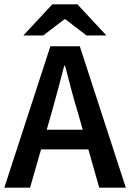

<svg xmlns="http://www.w3.org/2000/svg" viewBox="-22 -868 602 888"><path d="M-2 0 211 -654H347L560 0H437L338 -348Q322 -400 307.5 -455Q293 -510 279 -564H275Q261 -510 246.5 -455Q232 -400 217 -348L117 0ZM124 -177V-268H432V-177ZM86 -704 220 -848H336L470 -704H378L280 -779H276L178 -704Z"/></svg>

Font: Mada SemiBold
Style: Regular
Weight: 600
Designer: Khaled Hosny
Version: Version 1.5